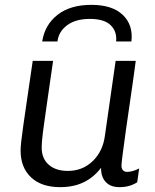

<svg xmlns="http://www.w3.org/2000/svg" viewBox="-20 -762 640 792"><path d="M228 10Q151 10 108 -30.5Q65 -71 65 -141Q65 -154 67.5 -178Q70 -202 76 -243.5Q82 -285 91.5 -350.5Q101 -416 115 -511H199Q185 -415 176 -351.5Q167 -288 161.5 -249Q156 -210 154 -188.5Q152 -167 152 -153Q152 -108 181 -82.5Q210 -57 260 -57Q321 -57 363 -98Q405 -139 413 -204L457 -511H540Q530 -435 519 -361Q508 -287 499.5 -226Q491 -165 486 -126Q481 -87 481 -79Q481 -66 487.5 -59.5Q494 -53 504 -53Q526 -53 554 -67L546 -10Q530 0 512 5Q494 10 473 10Q435 10 415.5 -12Q396 -34 397 -70Q380 -47 355.5 -28.5Q331 -10 299.5 0Q268 10 228 10ZM154 -591Q165 -660 217.5 -701Q270 -742 357 -742Q443 -742 486.5 -700.5Q530 -659 522 -591H459Q463 -632 436.5 -658Q410 -684 351 -684Q292 -684 257 -658Q222 -632 217 -591Z"/></svg>

Font: Chivo Mono Medium Light
Style: Italic
Weight: 300
Italic angle: -8.05°
Monospace: yes
Version: Version 1.008